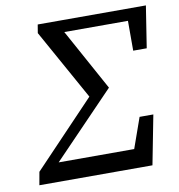

<svg xmlns="http://www.w3.org/2000/svg" viewBox="-77 -740 756 811"><g transform="rotate(-10 301.0 -335.0)"><path d="M512 0H27L37 -56L300 -332L132 -634L138 -670H602L574 -491H516V-619H243L388 -355L124 -81H448L494 -211H553Z"/></g></svg>

Font: Source Serif Pro
Style: Italic
Weight: 400
Italic angle: -12°
Designer: Frank Grießhammer
Foundry: Adobe Systems Incorporated
Version: Version 3.001;hotconv 1.0.111;makeotfexe 2.5.65597